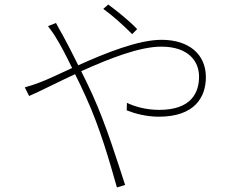

<svg xmlns="http://www.w3.org/2000/svg" viewBox="-20 -794 1040 844"><path d="M583 -666C544 -707 487 -751 456 -774L434 -755C478 -723 521 -684 561 -644ZM191 -679C203 -664 219 -641 228 -625C244 -600 269 -553 297 -495C236 -467 184 -442 153 -431C135 -424 108 -415 89 -410L108 -372C157 -393 230 -431 310 -468C326 -437 342 -402 358 -367C421 -229 463 -79 494 30L530 19C495 -87 448 -242 386 -379C370 -413 354 -448 337 -481C459 -536 593 -589 689 -589C808 -589 855 -525 855 -457C855 -388 822 -311 680 -311C619 -311 569 -327 538 -342L537 -309C572 -295 623 -281 678 -281C835 -281 885 -366 885 -455C885 -555 811 -619 690 -619C587 -619 442 -560 324 -507C299 -558 275 -604 256 -639C247 -655 233 -679 226 -693Z"/></svg>

Font: Noto Sans CJK Thin
Style: Regular
Weight: 100
Designer: Ryoko NISHIZUKA (kana & ideographs); Paul D. Hunt (Latin, Greek & Cyrillic); Wenlong ZHANG (bopomofo); Sandoll Communica
Foundry: Adobe Systems Incorporated
Version: Version 1.000;PS 1;hotconv 1.0.78;makeotf.lib2.5.61930